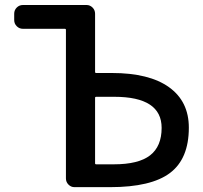

<svg xmlns="http://www.w3.org/2000/svg" viewBox="-20 -774 818 772"><path d="M367.2 -384.8Q362.3 -384.8 362.3 -380.9V-117.2Q362.3 -113.3 367.2 -113.3H437.5Q537.1 -113.3 583.5 -149.4Q629.9 -185.5 629.9 -259.8Q629.9 -384.8 439.5 -384.8ZM245.1 -654.3Q245.1 -658.2 240.2 -658.2H72.3Q57.6 -658.2 47.4 -668.5Q37.1 -678.7 37.1 -693.4V-718.8Q37.1 -733.4 47.4 -743.7Q57.6 -753.9 72.3 -753.9H328.1Q341.8 -753.9 352.1 -743.7Q362.3 -733.4 362.3 -718.8V-484.4Q362.3 -480.5 367.2 -480.5H429.7Q580.1 -480.5 659.7 -423.3Q739.3 -366.2 739.3 -260.7Q739.3 -135.7 663.6 -78.6Q587.9 -21.5 422.9 -21.5H279.3Q265.6 -21.5 255.4 -31.7Q245.1 -42 245.1 -56.6Z"/></svg>

Font: Gen Jyuu GothicL Medium
Style: Regular
Weight: 500
Designer: [Source Han Sans]
Ryoko NISHIZUKA  (kana & ideographs); Paul D. Hunt (Latin, Greek & Cyrillic); Wenlong ZHANG  (bopomofo
Version: Version 1.002.20150607